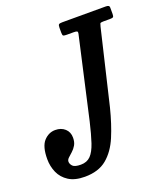

<svg xmlns="http://www.w3.org/2000/svg" viewBox="-185 -847 832 956"><g transform="rotate(-20 230.5 -369.0)"><path d="M-46.5 -135Q-46.5 -201.5 -20.8 -229.8Q5 -258 40 -258Q71 -258 91 -240Q111 -222 111 -192Q111 -168.5 101.8 -152.8Q92.5 -137 80 -126Q67.5 -115 58 -106Q48.5 -97 48.5 -87Q48.5 -74.5 59.2 -63.2Q70 -52 102 -52Q134.5 -52 154 -72Q173.5 -92 187.5 -133.8Q201.5 -175.5 216.5 -240L313 -667.5Q315.5 -679 311 -681.5Q306.5 -684 293 -684H257Q244 -684 239.2 -686.2Q234.5 -688.5 234.5 -702V-728.5Q234.5 -743 238.8 -746.5Q243 -750 256.5 -750H487.5Q496 -750 501.2 -747.5Q506.5 -745 506.5 -736V-703Q506.5 -690.5 502.5 -687.2Q498.5 -684 485.5 -684H449Q435 -684 433.2 -679.5Q431.5 -675 428.5 -664L335 -270Q314.5 -188.5 287.8 -125Q261 -61.5 217 -25Q173 11.5 100.5 11.5Q48 11.5 15.5 -9.2Q-17 -30 -31.8 -63.5Q-46.5 -97 -46.5 -135Z"/></g></svg>

Font: Besley* Condensed Medium
Style: Italic
Weight: 500
Width: 3
Italic angle: -13°
Designer: Owen Earl
Foundry: indestructible type*
Version: Version 3.000; ttfautohint (v1.8.3)